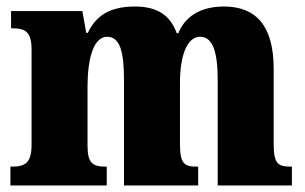

<svg xmlns="http://www.w3.org/2000/svg" viewBox="-20 -570 938 590"><path d="M12 0H308V-58H305C266 -58 249 -67 249 -122V-305C249 -385 266 -457 309 -457C350 -457 361 -408 361 -323V0H589V-58H585C546 -58 533 -67 533 -128V-316C533 -392 552 -457 595 -457C635 -457 649 -408 649 -323V0H877V-58H873C834 -58 821 -67 821 -128V-358C821 -493 765 -550 668 -550C591 -550 547 -515 528 -468H523C503 -524 462 -550 395 -550C309 -550 272 -515 250 -469H245L233 -536H14V-483H17C56 -483 77 -474 77 -418V-125C77 -67 55 -58 16 -58H12Z"/></svg>

Font: Noto Serif Khmer Condensed Black
Style: Regular
Weight: 900
Width: 3
Designer: Danh Hong and the Monotype Design Team
Foundry: Monotype Imaging Inc.
Version: Version 2.004